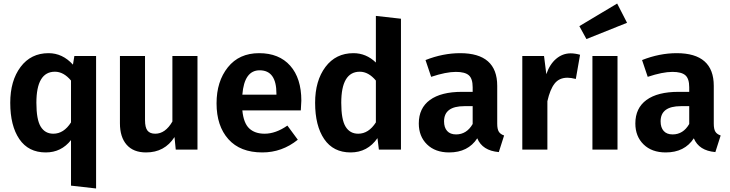

<svg xmlns="http://www.w3.org/2000/svg" viewBox="-20 -847 4133 1087"><path d="M282 -90Q341 -90 382 -154V-391Q340 -441 291 -441Q186 -441 186 -265Q186 -170 210.5 -130Q235 -90 282 -90ZM524 -530V220L382 204V-54Q327 16 239 16Q141 16 89.5 -59.5Q38 -135 38 -265Q38 -390 96.5 -468Q155 -546 255 -546Q334 -546 393 -481L401 -530Z M1098 0H975L968 -71Q912 16 807 16Q735 16 697 -27.5Q659 -71 659 -149V-530H801V-167Q801 -125 815 -107.5Q829 -90 859 -90Q916 -90 956 -159V-530H1098Z M1545 -311V-317Q1545 -449 1450 -449Q1363 -449 1352 -311ZM1686 -277Q1686 -267 1683 -222H1352Q1359 -150 1391 -120Q1423 -90 1478 -90Q1541 -90 1607 -136L1666 -56Q1577 16 1465 16Q1340 16 1273 -59Q1206 -134 1206 -262Q1206 -386 1270 -466Q1334 -546 1447 -546Q1560 -546 1623 -475Q1686 -404 1686 -277Z M2008 -90Q2067 -90 2108 -154V-391Q2066 -441 2017 -441Q1912 -441 1912 -265Q1912 -170 1936.5 -130Q1961 -90 2008 -90ZM2250 -741V0H2125L2117 -65Q2061 16 1965 16Q1867 16 1815.5 -59.5Q1764 -135 1764 -265Q1764 -390 1822.5 -468Q1881 -546 1981 -546Q2053 -546 2108 -493V-757Z M2562 -86Q2622 -86 2656 -145V-246H2609Q2494 -246 2494 -160Q2494 -125 2511.5 -105.5Q2529 -86 2562 -86ZM2795 -361V-147Q2795 -116 2804 -101.5Q2813 -87 2834 -80L2804 14Q2711 6 2682 -64Q2630 16 2523 16Q2444 16 2397.5 -29.5Q2351 -75 2351 -148Q2351 -235 2414 -281Q2477 -327 2595 -327H2656V-353Q2656 -402 2634 -421Q2612 -440 2561 -440Q2505 -440 2421 -412L2389 -507Q2488 -546 2585 -546Q2795 -546 2795 -361Z M3211 -545Q3235 -545 3264 -537L3240 -400Q3212 -407 3193 -407Q3146 -407 3120 -374Q3094 -341 3079 -274V0H2937V-530H3060L3073 -427Q3092 -483 3128.5 -514Q3165 -545 3211 -545Z M3476 0H3334V-530H3476ZM3530 -718 3300 -626 3260 -699 3474 -827Z M3788 -86Q3848 -86 3882 -145V-246H3835Q3720 -246 3720 -160Q3720 -125 3737.5 -105.5Q3755 -86 3788 -86ZM4021 -361V-147Q4021 -116 4030 -101.5Q4039 -87 4060 -80L4030 14Q3937 6 3908 -64Q3856 16 3749 16Q3670 16 3623.5 -29.5Q3577 -75 3577 -148Q3577 -235 3640 -281Q3703 -327 3821 -327H3882V-353Q3882 -402 3860 -421Q3838 -440 3787 -440Q3731 -440 3647 -412L3615 -507Q3714 -546 3811 -546Q4021 -546 4021 -361Z"/></svg>

Font: FiraSans
Style: Regular
Weight: 600
Designer: Carrois Corporate & Edenspiekermann AG
Foundry: Carrois Corporate GbR & Edenspiekermann AG
Version: Version 3.106;PS 003.106;hotconv 1.0.70;makeotf.lib2.5.58329